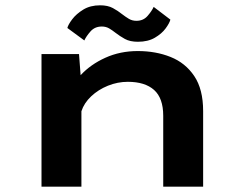

<svg xmlns="http://www.w3.org/2000/svg" viewBox="-20 -704 915 724"><path d="M136.5 0V-500H278L284 -420.5Q321.5 -461 377.2 -486.2Q433 -511.5 499.5 -511.5Q567.5 -511.5 623.2 -489.2Q679 -467 712.5 -417.2Q746 -367.5 746 -285V0H595.5V-267.5Q595.5 -334 561 -364.8Q526.5 -395.5 462 -395.5Q423.5 -395.5 387 -380.8Q350.5 -366 323.8 -340.8Q297 -315.5 287 -284.5V0ZM500 -546.5Q470 -546.5 450.8 -557.2Q431.5 -568 416 -580Q404 -589.5 391.8 -596.8Q379.5 -604 364 -604Q337.5 -604 321.2 -585.5Q305 -567 298 -551.5L234 -598.5Q237 -611 252.2 -631.2Q267.5 -651.5 294 -667.8Q320.5 -684 357.5 -684Q386.5 -684 405.8 -673.5Q425 -663 440.5 -650.5Q453.5 -640.5 466 -633Q478.5 -625.5 494.5 -625.5Q520.5 -625.5 536.5 -644Q552.5 -662.5 559.5 -678L622.5 -630Q619 -616.5 604.5 -596.8Q590 -577 564 -561.8Q538 -546.5 500 -546.5Z"/></svg>

Font: Trispace SemiExpanded SemiBold
Style: Regular
Weight: 600
Width: 6
Designer: Tyler Finck
Foundry: Etcetera Type Company
Version: Version 1.210; ttfautohint (v1.8.3)